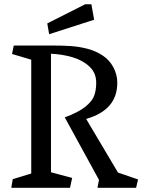

<svg xmlns="http://www.w3.org/2000/svg" viewBox="-20 -892 676 912"><path d="M128.4 -67.9V-608.4L37.1 -635.7L45.4 -675.8H225.6Q279.3 -675.8 317.9 -673.1Q356.4 -670.4 395.8 -660.2Q435.1 -649.9 468.3 -627.9Q500 -606.9 518.6 -572.3Q537.1 -537.6 537.1 -498.5Q537.1 -369.1 389.2 -327.1L540.5 -72.3L635.7 -39.6L626.5 0H442.9L450.2 -37.6L287.6 -334.5Q352.1 -358.4 384.5 -384.3Q417 -410.2 427 -436.5Q437 -462.9 437 -499Q437 -545.4 405.3 -575.4Q373.5 -605.5 325 -619.9Q276.4 -634.3 222.2 -636.7V-73.7L322.8 -46.9L312.5 0H33.7L40.5 -41ZM204.6 -780.8 384.3 -871.6H414.1L427.2 -798.3L213.4 -729.5Z"/></svg>

Font: Vesper Libre
Style: Regular
Weight: 400
Designer: Robert Keller & Kimya Gandhi
Foundry: Mota Italic
Version: Version 1.058